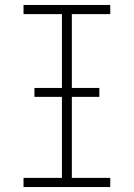

<svg xmlns="http://www.w3.org/2000/svg" viewBox="-20 -755 540 775"><path d="M75 0V-37H230V-698H75V-735H425V-698H270V-37H425V0ZM119 -364V-400H381V-364Z"/></svg>

Font: Iosevka Curly Slab Extralight
Style: Regular
Weight: 200
Monospace: yes
Designer: Belleve Invis
Foundry: Belleve Invis
Version: Version 22.1.2; ttfautohint (v1.8.4)